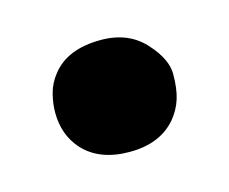

<svg xmlns="http://www.w3.org/2000/svg" viewBox="-41 -473 307 257"><g transform="rotate(-15 113.0 -344.5)"><path d="M29.8 -343.8Q29.8 -356 33.2 -369.4Q36.6 -382.8 45.9 -394.5Q67.4 -421.9 113.8 -421.9Q153.3 -421.9 175.8 -395.5Q195.8 -373 195.8 -352.8Q195.8 -332.5 191.4 -318.6Q187 -304.7 177.2 -293Q154.8 -267.1 112.8 -267.1Q70.8 -267.1 48.3 -292Q29.8 -313 29.8 -343.8Z"/></g></svg>

Font: Smokum
Style: Regular
Weight: 400
Designer: Astigmatic (AOETI)
Foundry: Astigmatic (AOETI)
Version: Version 1.001